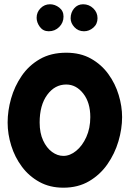

<svg xmlns="http://www.w3.org/2000/svg" viewBox="-20 -809 606 896"><path d="M289.1 -563Q355.5 -563 404.5 -535.4Q453.6 -507.8 485.8 -463.1Q518.1 -418.5 533.9 -365.7Q549.8 -313 549.8 -262.7Q549.8 -207.5 532.7 -149.7Q515.6 -91.8 481.4 -42.7Q447.3 6.3 395.8 36.6Q344.2 66.9 275.9 66.9Q212.4 66.9 163.8 40Q115.2 13.2 82.3 -31Q49.3 -75.2 32.5 -129.2Q15.6 -183.1 15.6 -237.3Q15.6 -292 31.7 -349.1Q47.9 -406.2 81.1 -454.8Q114.3 -503.4 166 -533.2Q217.8 -563 289.1 -563ZM289.1 -414.6Q235.8 -414.6 200.4 -366.5Q165 -318.4 165 -237.3Q165 -188.5 181.2 -153.6Q197.3 -118.7 222.7 -100.1Q248 -81.5 275.9 -81.5Q306.6 -81.5 335.4 -105Q364.3 -128.4 382.8 -169.4Q401.4 -210.4 401.4 -262.7Q401.4 -330.6 368.4 -372.6Q335.4 -414.6 289.1 -414.6ZM435.1 -724.1Q435.1 -696.8 415.5 -679.9Q396 -663.1 372.1 -663.1Q345.2 -663.1 327.4 -682.1Q309.6 -701.2 309.6 -723.6Q309.6 -750.5 325.9 -769.8Q342.3 -789.1 367.7 -789.1Q395.5 -789.1 415.3 -770Q435.1 -751 435.1 -724.1ZM276.4 -731.9Q276.4 -703.1 256.3 -683.1Q236.3 -663.1 207.5 -663.1Q181.2 -663.1 166 -683.6Q150.9 -704.1 150.9 -726.1Q150.9 -752 169.2 -770.5Q187.5 -789.1 213.4 -789.1Q236.3 -789.1 256.3 -773.7Q276.4 -758.3 276.4 -731.9Z"/></svg>

Font: Mikhak-DS1-FD ExtraBold
Style: Regular
Weight: 800
Designer: Amin Abedi
Version: Version 3.2